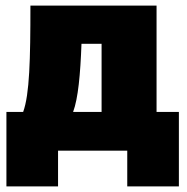

<svg xmlns="http://www.w3.org/2000/svg" viewBox="-20 -540 671 688"><path d="M3 128H188V0H436V128H621V-139H541V-520H89C89 -327 86 -202 63 -139H3ZM242 -139C260 -187 268 -274 272 -383H344V-139Z"/></svg>

Font: Fixel Text Black
Style: Regular
Weight: 900
Width: 4
Designer: AlfaBravo + MacPaw
Foundry: Kyrylo Tkachov, Marchela Mozhyna, Serhii Makarenko, Maria Weinstein, Zakhar Kryvoshyya
Version: Version 1.211